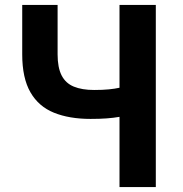

<svg xmlns="http://www.w3.org/2000/svg" viewBox="-20 -761 744 781"><path d="M466.1 0V-285.7Q441.2 -281.4 413.9 -279.4Q386.7 -277.3 348 -277.3Q262 -277.3 199.6 -302.5Q137.1 -327.7 103.8 -385.6Q70.4 -443.5 70.4 -539.7V-740.8H214.3V-539.7Q214.3 -486.3 230.6 -454.3Q247 -422.3 280.2 -408.7Q313.5 -395 363 -395Q398 -395 422.6 -397.5Q447.1 -399.9 466.1 -404.1V-740.8H613.8V0Z"/></svg>

Font: Noto Sans JP
Style: Regular
Weight: 100
Designer: Ryoko NISHIZUKA 西塚涼子 (kana, bopomofo & ideographs); Paul D. Hunt (Latin, Greek & Cyrillic); Sandoll Communications 산돌커뮤니
Foundry: Adobe
Version: Version 2.004;hotconv 1.0.118;makeotfexe 2.5.65603